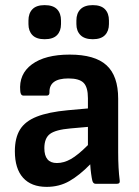

<svg xmlns="http://www.w3.org/2000/svg" viewBox="-20 -717 544 749"><path d="M162 12Q102 12 70 -23.5Q38 -59 38 -127Q38 -179 58 -211.5Q78 -244 123.5 -262Q169 -280 245 -287L323 -294V-334Q323 -377 306 -394Q289 -411 247 -411Q171 -411 173 -356Q173 -344 162 -344H72Q60 -344 59 -362Q53 -428 104.5 -466Q156 -504 252 -504Q350 -504 395.5 -462.5Q441 -421 441 -332V-124Q441 -91 442.5 -63.5Q444 -36 447 -13Q449 0 436 0H353Q343 0 340 -13Q338 -21 335.5 -39Q333 -57 332 -76Q290 -33 250.5 -10.5Q211 12 162 12ZM153 -139Q153 -81 202 -81Q229 -81 256.5 -96.5Q284 -112 323 -151V-222L255 -216Q197 -211 175 -194.5Q153 -178 153 -139ZM154 -564Q122 -564 106.5 -580Q91 -596 91 -623V-637Q91 -665 106.5 -681Q122 -697 154 -697Q187 -697 202.5 -681Q218 -665 218 -637V-623Q218 -596 202.5 -580Q187 -564 154 -564ZM342 -564Q310 -564 294 -580Q278 -596 278 -623V-637Q278 -665 294 -681Q310 -697 342 -697Q374 -697 389.5 -681Q405 -665 405 -637V-623Q405 -596 389.5 -580Q374 -564 342 -564Z"/></svg>

Font: Sofia Sans
Style: Bold
Weight: 700
Designer: Botio Nikoltchev, Ani Petrova
Foundry: lettersoup
Version: Version 4.100; ttfautohint (v1.8.4.7-5d5b)